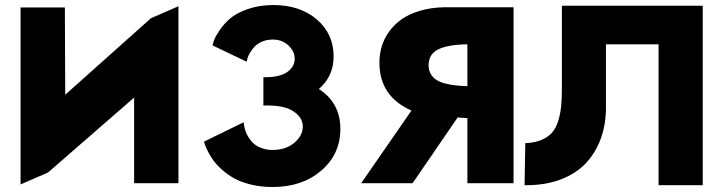

<svg xmlns="http://www.w3.org/2000/svg" viewBox="-20 -731 2867 766"><path d="M62 4.9V-701.2H238.8L240.2 -353L582 -658.2L691.9 -706.1V0H515.1V-341.8L171.9 -43Z M793.9 -166 952.1 -243.2 953.1 -234.9Q953.1 -232.9 953.9 -229.2Q954.6 -225.6 957.5 -214.8Q960.4 -204.1 965.1 -194.6Q969.7 -185.1 978.5 -173.1Q987.3 -161.1 998.8 -152.8Q1010.3 -144.5 1028.1 -138.7Q1045.9 -132.8 1066.9 -132.8Q1121.1 -132.8 1155 -162.1Q1189 -191.4 1188 -228Q1187 -263.7 1149.2 -287.8Q1111.3 -312 1036.1 -310.1H1030.8V-422.9H1036.1Q1097.2 -422.9 1126.5 -444.1Q1155.8 -465.3 1155.8 -496.1Q1155.8 -525.9 1130.9 -549.6Q1106 -573.2 1068.8 -573.2Q1044.4 -573.2 1024.9 -564.7Q1005.4 -556.2 994.9 -544.2Q984.4 -532.2 977.3 -520.3Q970.2 -508.3 967.8 -500L965.8 -491.2L963.9 -484.9L828.1 -549.8L829.1 -554.2Q829.1 -557.1 834.2 -571.3Q839.4 -585.4 856 -610.1Q872.6 -634.8 897.2 -656.5Q921.9 -678.2 967.8 -694.6Q1013.7 -710.9 1070.8 -710.9Q1176.3 -710.9 1243.7 -653.6Q1311 -596.2 1311 -505.9Q1311 -426.3 1252 -376Q1337.9 -320.8 1337.9 -216.8Q1337.9 -115.7 1261.7 -50.3Q1185.5 15.1 1067.9 15.1Q1021.5 15.1 981.4 5.4Q941.4 -4.4 914.3 -19.5Q887.2 -34.7 865.2 -54.4Q843.3 -74.2 830.6 -92Q817.9 -109.9 809.1 -127.7Q800.3 -145.5 797.4 -154.1Q794.4 -162.6 793.9 -166Z M1420.9 0 1621.6 -290Q1493.7 -346.2 1493.7 -481Q1493.7 -514.6 1502.9 -545.7Q1512.2 -576.7 1532.5 -605Q1552.7 -633.3 1582.5 -654.3Q1612.3 -675.3 1656.2 -688.2Q1700.2 -701.2 1753.9 -702.1H2028.8V0H1844.7V-259.8Q1838.9 -259.8 1805.7 -262.2L1626 0ZM1689.9 -470.2Q1689.9 -450.7 1698.5 -436Q1707 -421.4 1720.5 -412.6Q1733.9 -403.8 1755.1 -398.2Q1776.4 -392.6 1796.9 -390.4Q1817.4 -388.2 1844.7 -387.2V-554.2Q1768.1 -553.2 1729 -534.4Q1689.9 -515.6 1689.9 -470.2Z M2072.8 7.8 2075.7 -160.2H2082.5Q2117.2 -162.6 2142.1 -173.6Q2167 -184.6 2182.4 -201.9Q2197.8 -219.2 2206.5 -246.8Q2215.3 -274.4 2218.5 -304.9Q2221.7 -335.4 2221.7 -377.9V-708H2783.7V7.8H2607.4V-554.2H2397.5V-301.8Q2397.5 -235.4 2377.4 -179.4Q2357.4 -123.5 2318.8 -81.5Q2280.3 -39.6 2219.2 -15.9Q2158.2 7.8 2080.6 7.8Z"/></svg>

Font: Hussar Preview
Style: Bold
Weight: 700
Foundry: Cannot Into Space Fonts, PlusOne Fonts
Version: Version 2.29RC2 "Millennial"